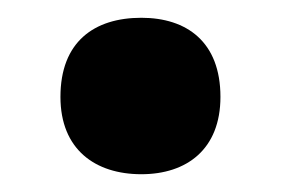

<svg xmlns="http://www.w3.org/2000/svg" viewBox="-20 -184 317 216"><path d="M48 -75C48 -16 87 12 139 12C190 12 228 -16 228 -75C228 -137 190 -164 139 -164C86 -164 48 -137 48 -75Z"/></svg>

Font: Noto Sans Lao Looped SemiCondensed ExtraBold
Style: Regular
Weight: 800
Width: 4
Designer: Mark Frömberg, Ben Mitchell
Foundry: The Fontpad Ltd
Version: Version 1.002